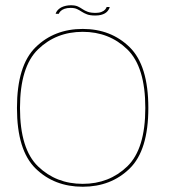

<svg xmlns="http://www.w3.org/2000/svg" viewBox="-20 -706 654 730"><path d="M294.5 4Q402 4 473 -65.2Q544 -134.5 544 -295.5Q544 -457 473 -526.5Q402 -596 294.5 -596Q186.5 -596 115.5 -526.5Q44.5 -457 44.5 -295.5Q44.5 -134.5 115.5 -65.2Q186.5 4 294.5 4ZM294.5 -7Q193.5 -7 124.8 -73.2Q56 -139.5 56 -295.5Q56 -452 124.8 -518.5Q193.5 -585 294.5 -585Q395 -585 463.8 -518.5Q532.5 -452 532.5 -295.5Q532.5 -139.5 463.8 -73.2Q395 -7 294.5 -7ZM342 -647Q354.5 -647 363.5 -649.2Q372.5 -651.5 378.8 -655.2Q385 -659 388.8 -663.5Q392.5 -668 394.8 -672.5Q397 -677 397 -679.5H385.5Q384.5 -675.5 380 -670Q375.5 -664.5 366.2 -660.8Q357 -657 344 -657Q325 -657 313.5 -661.2Q302 -665.5 293.8 -671.2Q285.5 -677 275.8 -681.5Q266 -686 249.5 -686Q239.5 -686 230.5 -684Q221.5 -682 214.8 -678.8Q208 -675.5 203.2 -671.2Q198.5 -667 195.8 -662.8Q193 -658.5 191.5 -653.5H203.5Q205 -658 210.2 -663.5Q215.5 -669 225.2 -672.5Q235 -676 248.5 -676Q263.5 -676 273 -671.5Q282.5 -667 291.2 -661.2Q300 -655.5 311.5 -651.2Q323 -647 342 -647Z"/></svg>

Font: Anybody SemiExpanded Thin
Style: Regular
Weight: 250
Width: 6
Version: Version 1.113;gftools[0.9.25]